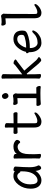

<svg xmlns="http://www.w3.org/2000/svg" viewBox="1358 -2118 784 3540"><g transform="rotate(-90 1750.0 -348.0)"><path d="M194.8 23.9Q124 23.9 82.5 -28.1Q41 -80.1 41 -174.8Q41 -304.2 113 -398.2Q185.1 -492.2 272.9 -492.2Q349.1 -492.2 362.8 -460.9V-475.1Q362.8 -491.2 391.1 -491.2Q408.2 -491.2 428.7 -482.7Q449.2 -474.1 449.2 -458Q443.8 -411.1 439.9 -306.2Q437 -225.1 437 -192.9Q437 -92.8 469.2 -36.1L471.2 -28.8Q471.2 -17.1 457 1Q442.9 19 421.9 19Q401.9 19 390.4 -4.4Q378.9 -27.8 373 -57.1L368.2 -85.9Q348.1 -44.9 298.6 -10.5Q249 23.9 194.8 23.9ZM193.8 -47.9Q233.9 -47.9 270 -77.1Q360.8 -149.9 360.8 -330.1V-357.9Q362.8 -359.9 362.8 -361.8Q362.8 -365.2 354.5 -365.2Q346.2 -365.2 340.8 -373Q314 -421.9 272.9 -421.9Q223.1 -421.9 172.1 -354Q121.1 -286.1 121.1 -180.2Q121.1 -47.9 193.8 -47.9Z M655.8 16.1Q639.2 16.1 618.2 7.6Q597.2 -1 597.2 -18.1L599.1 -81.1Q599.1 -377.9 598.1 -397.9Q596.2 -454.1 596.2 -474.1Q598.1 -490.2 622.1 -490.2Q639.2 -490.2 660.2 -481.7Q681.2 -473.1 681.2 -456.1Q681.2 -436 680.2 -429.2Q721.2 -492.2 819.8 -492.2Q881.8 -492.2 922.9 -457Q940.9 -440.9 940.9 -425.8Q940.9 -408.2 928 -388.2Q915 -368.2 898.9 -368.2Q889.2 -368.2 879.9 -380.9Q870.1 -397.9 850.6 -406.5Q831.1 -415 816.9 -415Q776.9 -415 743.2 -390.1Q678.2 -342.8 678.2 -201.2Q676.8 -163.1 676.8 -106Q676.8 -75.2 679.4 -46.1Q682.1 -17.1 682.1 0Q682.1 16.1 655.8 16.1Z M1280.8 23.9Q1222.2 23.9 1195.6 -9Q1168.9 -42 1168.9 -109.9V-418.9Q1097.2 -418.9 1079.1 -416Q1050.8 -416 1050.8 -460.9Q1050.8 -491.2 1075.2 -491.2Q1105 -488.8 1168.9 -488.8V-559.1Q1167 -615.2 1167 -634.8Q1167 -650.9 1189 -650.9Q1207 -650.9 1228.5 -643.6Q1250 -636.2 1250 -617.2Q1248 -563 1247.1 -488.8Q1382.8 -488.8 1421.9 -492.2Q1438 -492.2 1444.6 -476.1Q1451.2 -460 1451.2 -445.8Q1451.2 -417 1429.2 -417Q1409.2 -417 1390.1 -418Q1371.1 -418.9 1247.1 -418.9V-107.9Q1247.1 -71.8 1255.1 -61.8Q1263.2 -51.8 1292 -51.8Q1335.9 -51.8 1408.2 -92.8Q1425.8 -106 1435.1 -106Q1446.8 -106 1446.8 -88.9Q1446.8 -61 1391.1 -20Q1331.1 23.9 1280.8 23.9Z M1606.9 12.2Q1586.9 12.2 1576.9 -8.8Q1566.9 -29.8 1566.9 -44.9Q1566.9 -68.8 1587.9 -68.8L1627.9 -67.9L1710 -68.8Q1710.9 -109.9 1710.9 -419.9Q1681.2 -416 1658 -416Q1634.8 -416 1623 -415Q1604 -415 1594.5 -437Q1585 -459 1585 -474.1Q1585 -497.1 1605 -497.1Q1639.2 -491.2 1647.9 -491.2Q1715.8 -491.2 1750 -501Q1777.8 -501 1793 -469.2Q1799.8 -457 1799.8 -449.2Q1799.8 -440.9 1796.9 -434.6Q1793.9 -428.2 1793.9 -416Q1793.9 -128.9 1794.9 -69.8Q1883.8 -69.8 1897 -70.8Q1916 -70.8 1925.5 -48.8Q1935.1 -26.9 1935.1 -12.2Q1935.1 11.2 1915 11.2Q1879.9 4.9 1804.2 4.9Q1671.9 4.9 1606.9 12.2ZM1750 -584Q1728 -584 1711.9 -606Q1695.8 -627.9 1695.8 -649.9Q1695.8 -670.9 1709.5 -687.5Q1723.1 -704.1 1750 -704.1Q1772 -704.1 1788.1 -681.6Q1804.2 -659.2 1804.2 -636.2Q1804.2 -616.2 1790 -600.1Q1775.9 -584 1750 -584Z M2407.2 20Q2391.1 20 2344.2 -30.8Q2306.2 -75.2 2251 -142.1Q2195.8 -209 2161.1 -248L2149.9 -241.2Q2149.9 -103 2150.9 -95.2Q2154.8 -45.9 2154.8 0Q2154.8 16.1 2127.9 16.1Q2110.8 16.1 2090.8 7.1Q2070.8 -2 2070.8 -18.1L2073.2 -81.1Q2073.2 -600.1 2072.5 -621.1Q2071.8 -642.1 2070.8 -664.6Q2069.8 -687 2069.8 -696.8Q2071.8 -712.9 2097.2 -712.9Q2113.8 -712.9 2133.8 -703.9Q2153.8 -694.8 2153.8 -679.2Q2149.9 -583 2149.9 -330.1L2303.2 -448.2Q2314.9 -456.1 2324.5 -466.1Q2334 -476.1 2339.6 -483.2Q2345.2 -490.2 2359.9 -490.2Q2373 -490.2 2387.5 -484.6Q2401.9 -479 2412.8 -470.5Q2423.8 -461.9 2423.8 -452.1Q2423.8 -443.8 2378.9 -416Q2357.9 -400.9 2217.8 -292Q2240.2 -268.1 2274.2 -227.5Q2308.1 -187 2409.2 -71.8Q2431.2 -50.8 2459 -34.2Q2466.8 -30.8 2466.8 -22.9Q2466.8 -15.1 2457.5 -5.1Q2448.2 4.9 2434.6 12.5Q2420.9 20 2407.2 20Z M2730 23.9Q2680.2 23.9 2641.1 -2.9Q2602.1 -29.8 2579.6 -78.9Q2557.1 -127.9 2557.1 -207Q2538.1 -223.1 2538.1 -241.2Q2538.1 -259.8 2564 -259.8Q2577.1 -333 2639.2 -410.2Q2708 -492.2 2796.9 -492.2Q2856.9 -492.2 2892.6 -469.5Q2928.2 -446.8 2942.1 -411.9Q2956.1 -377 2956.1 -339.8Q2956.1 -306.2 2951.2 -285.2Q2937 -229 2766.1 -199.2Q2709 -189.9 2633.8 -189.9Q2633.8 -122.1 2661.9 -84.5Q2689.9 -46.9 2730 -46.9Q2839.8 -46.9 2912.1 -127.9Q2930.2 -146 2940.9 -146Q2959 -146 2959 -127.9Q2959 -118.2 2944.8 -94.2Q2918 -40 2833 3.9Q2789.1 23.9 2730 23.9ZM2642.1 -257.8H2649.9Q2714.8 -257.8 2759.5 -266.4Q2804.2 -274.9 2832.5 -283.9Q2860.8 -293 2869.4 -304.4Q2877.9 -315.9 2877.9 -340.8Q2877.9 -421.9 2796.9 -421.9Q2738.8 -421.9 2695.3 -365Q2651.9 -308.1 2642.1 -257.8Z M3287.1 23.9Q3231 23.9 3207 -9.5Q3183.1 -43 3183.1 -109.9L3182.1 -640.1Q3148.9 -634.8 3123.5 -634.8Q3098.1 -634.8 3085 -633.8Q3068.8 -633.8 3058.3 -655.3Q3047.9 -676.8 3047.9 -692.9Q3047.9 -715.8 3063 -715.8Q3101.1 -710 3111.8 -710Q3182.1 -710 3222.2 -720.2Q3246.1 -720.2 3261.2 -689.9Q3269 -678.2 3269 -668Q3269 -658.2 3265.6 -651.6Q3262.2 -645 3262.2 -107.9Q3262.2 -70.8 3268.1 -61.3Q3273.9 -51.8 3296.9 -51.8Q3341.8 -51.8 3402.8 -91.8Q3420.9 -106 3432.1 -106Q3445.8 -106 3445.8 -88.9Q3445.8 -77.1 3432.4 -59.1Q3418.9 -41 3396.5 -22Q3374 -2.9 3343 10.5Q3312 23.9 3287.1 23.9Z"/></g></svg>

Font: LXGW WenKai Mono GB Screen
Style: Regular
Weight: 400
Monospace: yes
Designer: LXGW / Fontworks Inc.
Foundry: LXGW / Fontworks Inc.
Version: Version 1.510;January 18,2025